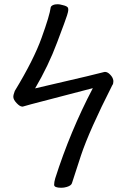

<svg xmlns="http://www.w3.org/2000/svg" viewBox="-20 -732 600 908"><path d="M270 156Q236 156 236 142Q236 129 241 112Q312 -111 419 -315Q409 -313 403 -311L177 -252Q122 -238 88 -228H86Q86 -228 85 -228Q74 -228 58.5 -244.5Q43 -261 43 -274Q43 -284 50 -302Q140 -450 177 -554Q215 -659 220 -698Q223 -707 240 -711Q245 -712 253.5 -712Q262 -712 276 -708Q299 -703 302 -694Q303 -691 303 -685Q303 -678 297 -659Q292 -642 250 -531Q209 -421 146 -314L390 -371L471 -391Q473 -392 476 -392Q489 -392 501 -379Q514 -366 516 -351Q516 -348 516 -345Q516 -335 511 -329Q402 -114 363 3L320 135Q316 146 296 152Q283 156 270 156Z"/></svg>

Font: Moon Stars Kai
Style: Bold
Weight: 700
Designer: GuiWonder
Version: Version 1.101